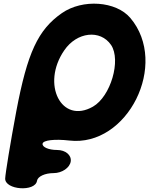

<svg xmlns="http://www.w3.org/2000/svg" viewBox="-20 -818 806 1037"><path d="M314 -747C185 -657 128 -534 68 -217C36 -46 9 119 8 146C6 208 171 220 180 158C184 135 223 117 269 117C315 117 357 88 362 54C367 20 334 -8 288 -8C242 -8 207 -24 210 -42C213 -61 276 -68 354 -59C669 -22 894 -473 684 -721C607 -812 426 -825 314 -747ZM580 -575C635 -493 578 -297 482 -242C312 -145 201 -363 327 -546C395 -646 522 -660 580 -575Z"/></svg>

Font: Hussar Skorodowane
Style: Ky
Weight: 700
Foundry: Cannot Into Space Fonts
Version: Version 0.892